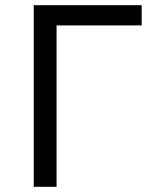

<svg xmlns="http://www.w3.org/2000/svg" viewBox="-20 -720 620 740"><path d="M110 0H198V-622H526V-700H110Z"/></svg>

Font: CommitMono-dimboump
Style: Regular
Weight: 400
Monospace: yes
Designer: Eigil Nikolajsen
Foundry: Eigil Nikolajsen
Version: Version 1.143